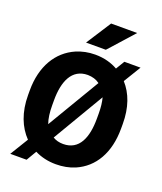

<svg xmlns="http://www.w3.org/2000/svg" viewBox="-174 -1048 1014 1204"><g transform="rotate(20 333.0 -446.0)"><path d="M20 -339C20 -224 56 -136 115 -75L41 46H150L190 -22C232 -1 279 10 331 10C377 10 419 2 457 -14C573 -64 640 -178 640 -340V-371C640 -481 609 -565 554 -626L624 -741H516L481 -683C441 -706 390 -721 330 -721C284 -721 243 -712 205 -696C90 -646 20 -531 20 -370ZM184 -332V-364C184 -488 223 -585 330 -585C361 -584 386 -577 409 -560L201 -210C189 -243 184 -284 184 -332ZM249 -772H381L530 -938H356ZM262 -143 464 -485C472 -456 476 -421 476 -380V-346C476 -221 438 -125 331 -125C304 -125 282 -131 262 -143Z"/></g></svg>

Font: Asimov Pro
Style: Blk
Weight: 900
Designer: Google
Version: Version 2.000980; 2014